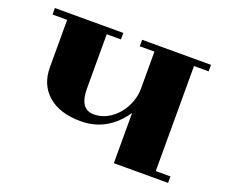

<svg xmlns="http://www.w3.org/2000/svg" viewBox="-97 -652 1015 862"><g transform="rotate(20 410.0 -221.0)"><path d="M517 -472H447V-503H776V-472H706V30H776V61H517V-179Q439 -65 312 -65Q212 -65 156 -113.5Q100 -162 100 -246V-472H30V-503H357V-472H289V-213Q289 -114 357 -114Q391 -114 420.5 -130Q450 -146 471.5 -172Q493 -198 505 -230Q517 -262 517 -294Z"/></g></svg>

Font: Cafe24 ClassicType
Style: Regular
Weight: 400
Designer: Cafe24 thkim, hmlim, mnelim & 4IR
Foundry: Cafe24
Version: Version 1.000